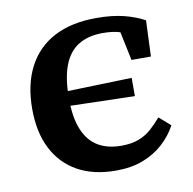

<svg xmlns="http://www.w3.org/2000/svg" viewBox="-64 -573 657 652"><g transform="rotate(-10 264.0 -247.0)"><path d="M286 14Q208 14 153.5 -16.5Q99 -47 70 -104Q41 -161 41 -241Q41 -326 72.5 -386Q104 -446 163.5 -477Q223 -508 309 -508Q363 -508 403 -498Q443 -488 474 -471L469 -347H402L376 -471L428 -424Q406 -438 381.5 -446Q357 -454 321 -454Q272 -454 238 -433.5Q204 -413 187 -369Q170 -325 170 -255Q170 -189 187.5 -147Q205 -105 238 -85.5Q271 -66 318 -66Q353 -66 378 -75.5Q403 -85 422 -102Q441 -119 458 -139L497 -105Q478 -70 448.5 -43.5Q419 -17 379 -1.5Q339 14 286 14ZM123 -231V-279L392 -287V-224Z"/></g></svg>

Font: Source Serif 4 SemiBold
Style: Regular
Weight: 600
Designer: Frank Grießhammer
Foundry: Adobe Systems Incorporated
Version: Version 4.004;hotconv 1.0.116;makeotfexe 2.5.65601